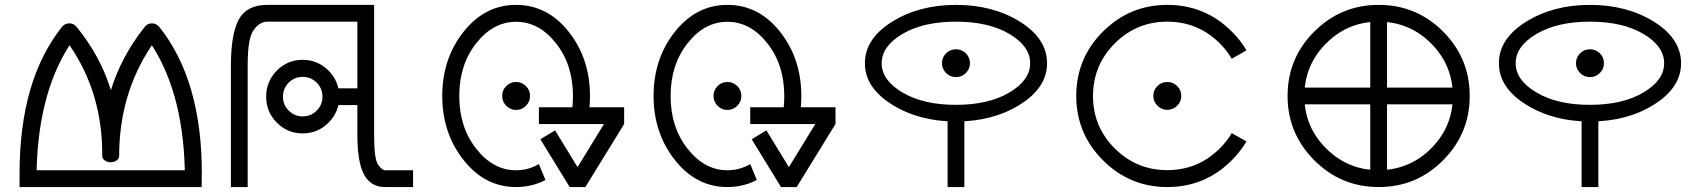

<svg xmlns="http://www.w3.org/2000/svg" viewBox="-20 -775 6829 771"><path d="M58.6 -91.3H790V-23.9H58.6ZM559.6 -665Q562 -668.5 564 -670.4Q574.7 -681.2 590.3 -681.2Q605.5 -681.2 616.2 -670.4Q617.7 -668.9 619.1 -667H619.6Q790.5 -453.1 790.5 -78.6L722.7 -50.8Q722.7 -387.7 589.8 -593.3Q458.5 -398.9 458.5 -148.4Q458.5 -138.2 448.5 -130.9Q438.5 -123.5 424.3 -123.5Q410.2 -123.5 400.4 -130.9Q390.6 -138.2 390.6 -148.4Q392.6 -399.9 259.3 -593.3Q126.5 -388.2 126.5 -50.8L58.6 -78.6Q58.6 -453.1 228.5 -666.5Q230.5 -668.5 231.9 -670.4Q243.2 -681.2 258.3 -681.2Q273.4 -681.2 284.2 -670.4Q286.1 -668.5 287.6 -666.5H288.1Q383.3 -549.3 425.3 -413.1Q467.3 -548.8 559.6 -665Z M974.6 -23.9H907.2V-511.2Q907.2 -639.2 939.2 -697.3Q971.2 -755.4 1053.7 -755.4V-688Q1022.9 -688 998.8 -654.8Q974.6 -621.6 974.6 -516.1ZM1053.7 -755.4H1482.4V-688H1053.7ZM1482.4 -755.4V-229Q1482.4 -136.2 1498.3 -113.8Q1514.2 -91.3 1526.4 -91.3V-23.9Q1469.2 -23.9 1442.1 -73.5Q1415 -123 1415 -233.9V-755.4ZM1526.4 -91.3H1638.7V-23.9H1526.4ZM1195.3 -534.7Q1256.3 -534.7 1299.3 -491.5Q1342.3 -448.2 1342.3 -386.7Q1342.3 -325.7 1299.3 -282.5Q1256.3 -239.3 1195.3 -239.3Q1134.3 -239.3 1091.6 -282.5Q1048.8 -325.7 1048.8 -386.7Q1048.8 -448.2 1091.6 -491.5Q1134.3 -534.7 1195.3 -534.7ZM1195.3 -466.3Q1162.6 -466.3 1139.4 -443.1Q1116.2 -419.9 1116.2 -386.7Q1116.2 -354 1139.4 -330.8Q1162.6 -307.6 1195.3 -307.6Q1228.5 -307.6 1251.7 -330.8Q1274.9 -354 1274.9 -386.7Q1274.9 -419.9 1251.7 -443.1Q1228.5 -466.3 1195.3 -466.3ZM1319.8 -420.4H1432.1V-353H1319.8Z M2267.6 -91.3H2330.6V-23.9H2267.6ZM2325.2 -61.5 2267.6 -23.9 2149.9 -215.8 2209 -251.5ZM2272.9 -61 2427.7 -313.5 2486.3 -276.9 2330.6 -23.9ZM2144 -344.2H2486.3V-276.9H2144ZM2170.4 -52.2Q2116.7 -23.9 2052.2 -23.9Q1927.2 -23.9 1841.6 -132.3Q1755.9 -240.7 1755.9 -389.6Q1755.9 -539.6 1841.6 -647.5Q1927.2 -755.4 2052.2 -755.4Q2178.2 -755.4 2263.7 -647.5Q2349.1 -539.6 2349.1 -389.6Q2349.1 -347.2 2342.3 -308.1H2272.9Q2280.8 -346.7 2280.8 -389.2Q2280.8 -515.1 2212.6 -601.3Q2144.5 -687.5 2052.2 -687.5Q1960.4 -687.5 1892.3 -601.3Q1824.2 -515.1 1824.2 -389.2Q1824.2 -264.2 1892.3 -177.7Q1960.4 -91.3 2052.2 -91.3Q2101.6 -91.3 2144 -116.2ZM2052.2 -445.8Q2075.7 -445.8 2092 -429.4Q2108.4 -413.1 2108.4 -389.6Q2108.4 -366.7 2092 -350.1Q2075.7 -333.5 2052.2 -333.5Q2029.3 -333.5 2012.9 -350.1Q1996.6 -366.7 1996.6 -389.6Q1996.6 -413.1 2012.9 -429.4Q2029.3 -445.8 2052.2 -445.8Z M3116.2 -91.3H3179.2V-23.9H3116.2ZM3173.8 -61.5 3116.2 -23.9 2998.5 -215.8 3057.6 -251.5ZM3121.6 -61 3276.4 -313.5 3335 -276.9 3179.2 -23.9ZM2992.7 -344.2H3335V-276.9H2992.7ZM3019 -52.2Q2965.3 -23.9 2900.9 -23.9Q2775.9 -23.9 2690.2 -132.3Q2604.5 -240.7 2604.5 -389.6Q2604.5 -539.6 2690.2 -647.5Q2775.9 -755.4 2900.9 -755.4Q3026.9 -755.4 3112.3 -647.5Q3197.8 -539.6 3197.8 -389.6Q3197.8 -347.2 3190.9 -308.1H3121.6Q3129.4 -346.7 3129.4 -389.2Q3129.4 -515.1 3061.3 -601.3Q2993.2 -687.5 2900.9 -687.5Q2809.1 -687.5 2741 -601.3Q2672.9 -515.1 2672.9 -389.2Q2672.9 -264.2 2741 -177.7Q2809.1 -91.3 2900.9 -91.3Q2950.2 -91.3 2992.7 -116.2ZM2900.9 -445.8Q2924.3 -445.8 2940.7 -429.4Q2957 -413.1 2957 -389.6Q2957 -366.7 2940.7 -350.1Q2924.3 -333.5 2900.9 -333.5Q2877.9 -333.5 2861.6 -350.1Q2845.2 -366.7 2845.2 -389.6Q2845.2 -413.1 2861.6 -429.4Q2877.9 -445.8 2900.9 -445.8Z M3818.8 -577.1Q3842.3 -577.1 3858.6 -560.8Q3875 -544.4 3875 -521Q3875 -498.5 3858.6 -481.9Q3842.3 -465.3 3818.8 -465.3Q3795.4 -465.3 3779.1 -481.9Q3762.7 -498.5 3762.7 -521Q3762.7 -544.4 3779.1 -560.8Q3795.4 -577.1 3818.8 -577.1ZM3818.4 -688Q3687.5 -688 3604 -638.7Q3520.5 -589.4 3520.5 -521Q3520.5 -453.1 3604 -403.6Q3687.5 -354 3818.4 -354Q3950.2 -354 4033.4 -403.6Q4116.7 -453.1 4116.7 -521Q4116.7 -589.4 4033.4 -638.7Q3950.2 -688 3818.4 -688ZM3785.2 -23.9V-330.6H3852.5V-23.9ZM3818.8 -755.4Q3967.8 -755.4 4076.2 -687.5Q4184.6 -619.6 4184.6 -521Q4184.6 -423.3 4076.2 -355.2Q3967.8 -287.1 3818.8 -287.1Q3670.9 -287.1 3562 -355.2Q3453.1 -423.3 3453.1 -521Q3453.1 -619.6 3562 -687.5Q3670.9 -755.4 3818.8 -755.4Z M4985.4 -207Q4960.9 -166 4926.3 -131.3Q4819.3 -23.9 4667.5 -23.9Q4516.6 -23.9 4409.2 -131.3Q4301.8 -238.8 4301.8 -389.6Q4301.8 -541.5 4409.2 -648.4Q4516.6 -755.4 4667.5 -755.4Q4819.3 -755.4 4926.3 -648.4Q4961.9 -613.3 4985.4 -572.8L4926.3 -539.1Q4907.2 -571.8 4878.4 -600.6Q4791 -688 4667 -688Q4543.9 -688 4456.5 -600.6Q4369.1 -513.2 4369.1 -389.2Q4369.1 -266.1 4456.5 -179Q4543.9 -91.8 4667 -91.8Q4791 -91.8 4878.4 -179.2Q4907.2 -208 4926.3 -240.2ZM4667.5 -445.8Q4690.9 -445.8 4707.3 -429.4Q4723.6 -413.1 4723.6 -389.6Q4723.6 -367.2 4707.3 -350.6Q4690.9 -334 4667.5 -334Q4644 -334 4627.7 -350.6Q4611.3 -367.2 4611.3 -389.6Q4611.3 -413.1 4627.7 -429.4Q4644 -445.8 4667.5 -445.8Z M5516.1 -755.4Q5668 -755.4 5774.9 -648.4Q5881.8 -541.5 5881.8 -389.6Q5881.8 -238.8 5774.9 -131.3Q5668 -23.9 5516.1 -23.9Q5365.2 -23.9 5257.8 -131.3Q5150.4 -238.8 5150.4 -389.6Q5150.4 -541.5 5257.8 -648.4Q5365.2 -755.4 5516.1 -755.4ZM5515.6 -688Q5392.6 -688 5305.2 -600.6Q5217.8 -513.2 5217.8 -389.2Q5217.8 -266.1 5305.2 -179Q5392.6 -91.8 5515.6 -91.8Q5639.6 -91.8 5726.8 -179Q5814 -266.1 5814 -389.2Q5814 -513.2 5726.8 -600.6Q5639.6 -688 5515.6 -688ZM5190.9 -423.3H5841.3V-356H5190.9ZM5482.4 -64.5V-714.8H5549.8V-64.5Z M6364.7 -577.1Q6388.2 -577.1 6404.5 -560.8Q6420.9 -544.4 6420.9 -521Q6420.9 -498.5 6404.5 -481.9Q6388.2 -465.3 6364.7 -465.3Q6341.3 -465.3 6325 -481.9Q6308.6 -498.5 6308.6 -521Q6308.6 -544.4 6325 -560.8Q6341.3 -577.1 6364.7 -577.1ZM6364.3 -688Q6233.4 -688 6149.9 -638.7Q6066.4 -589.4 6066.4 -521Q6066.4 -453.1 6149.9 -403.6Q6233.4 -354 6364.3 -354Q6496.1 -354 6579.3 -403.6Q6662.6 -453.1 6662.6 -521Q6662.6 -589.4 6579.3 -638.7Q6496.1 -688 6364.3 -688ZM6331.1 -23.9V-330.6H6398.4V-23.9ZM6364.7 -755.4Q6513.7 -755.4 6622.1 -687.5Q6730.5 -619.6 6730.5 -521Q6730.5 -423.3 6622.1 -355.2Q6513.7 -287.1 6364.7 -287.1Q6216.8 -287.1 6107.9 -355.2Q5999 -423.3 5999 -521Q5999 -619.6 6107.9 -687.5Q6216.8 -755.4 6364.7 -755.4Z"/></svg>

Font: Stelpolvo Sans Regula
Style: Regular
Weight: 400
Designer: Itomi Saki
Foundry: Itomi Saki
Version: Version 1.003;December 30, 2023;FontCreator 15.0.0.2927 64-b